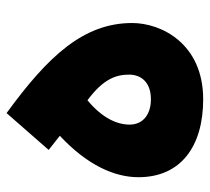

<svg xmlns="http://www.w3.org/2000/svg" viewBox="-47 -586 638 584"><g transform="rotate(-90 272.0 -294.0)"><path d="M262 5C431 5 494 -122 494 -211C494 -359 393 -467 220 -593L108 -465L151 -431C62 -348 25 -265 25 -192C25 -62 120 5 262 5ZM262 -154C217 -154 185 -177 185 -219C185 -258 206 -303 259 -347C325 -298 337 -259 337 -220C337 -187 317 -154 262 -154Z"/></g></svg>

Font: Noto Sans Arabic UI Bk
Style: Regular
Weight: 900
Designer: Monotype Design Team, Nadine Chahine and Nizar Qandah
Foundry: Monotype Imaging Inc.
Version: Version 2.010